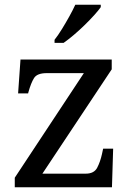

<svg xmlns="http://www.w3.org/2000/svg" viewBox="-20 -786 551 806"><path d="M42 0V-40L332 -479H176Q136 -479 123 -458.5Q110 -438 99 -398L98 -394H56L66 -536H449V-495L158 -57H340Q375 -57 388 -82Q401 -107 408 -139L413 -162H455L450 0ZM209 -619Q224 -638 240 -664Q256 -690 271 -717Q286 -744 296 -766H403V-756Q394 -743 376 -723Q358 -703 335.5 -681Q313 -659 290 -639.5Q267 -620 247 -606H209Z"/></svg>

Font: Noto Serif Sinhala
Style: Regular
Weight: 400
Designer: Jelle Bosma - Monotype Design Team
Foundry: Monotype Imaging Inc.
Version: Version 2.006